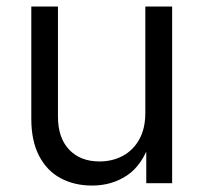

<svg xmlns="http://www.w3.org/2000/svg" viewBox="-20 -560 622 587"><path d="M261.7 7.3Q207 7.3 165 -15.4Q123 -38.1 99.4 -83.7Q75.7 -129.4 75.7 -196.8V-540H157.2V-203.1Q157.2 -138.7 191.4 -102.5Q225.6 -66.4 284.2 -66.4Q323.7 -66.4 355.5 -83.5Q387.2 -100.6 405.8 -133.8Q424.3 -167 424.3 -214.8V-540H506.3V0H427.2V-129.9H440.4Q416 -55.7 369.1 -24.2Q322.3 7.3 261.7 7.3Z"/></svg>

Font: V-Inter
Style: Regular-375
Weight: 375
Designer: Rasmus Andersson
Foundry: rsms
Version: Version 4.000;git-4146feb